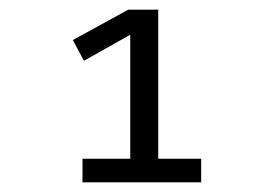

<svg xmlns="http://www.w3.org/2000/svg" viewBox="-20 -697 568 398"><path d="M151 -319V-368H250V-625L154 -571L131 -614L246 -677H308V-368H397V-319Z"/></svg>

Font: PlemolJP
Style: Regular
Weight: 400
Monospace: yes
Version: v2.0.4; ttfautohint (v1.8.4.7-5d5b-dirty) -l 6 -r 45 -G 200 